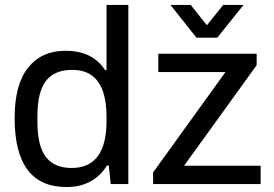

<svg xmlns="http://www.w3.org/2000/svg" viewBox="-20 -743 1104 775"><path d="M248 12Q39 12 39 -267Q39 -402 93.5 -470Q148 -538 244 -538Q354 -538 404 -460H410V-723H498V0H427L419 -75H412Q357 12 248 12ZM668 -723H750L815 -641L881 -723H963L857 -591H773ZM598 0V-47L890 -452H619V-526H1016V-480L723 -74H1032V0ZM269 -65Q410 -65 410 -255V-271Q410 -461 272 -461Q199 -461 165 -416Q131 -371 131 -273V-252Q131 -153 165.5 -109Q200 -65 269 -65Z"/></svg>

Font: Archivo
Style: Regular
Weight: 400
Designer: Hector Gatti
Foundry: Omnibus-Type
Version: Version 2.001